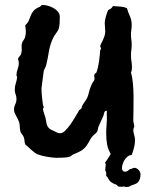

<svg xmlns="http://www.w3.org/2000/svg" viewBox="-20 -575 610 768"><path d="M542 122.1Q542 139.2 535.6 148.7Q529.3 158.2 521 161.1L504.9 167Q501 169.4 497.6 171.1Q494.1 172.9 485.8 172.9Q482.9 172.9 481.2 172.6Q479.5 172.4 477.1 170.9Q474.6 170.9 472.7 171.4Q470.7 171.9 469.2 171.9H461.9Q455.1 171.9 452.6 170.7Q450.2 169.4 449.2 167L448.2 166Q446.8 164.1 442.9 162.8Q439 161.6 433.8 159.2Q428.7 156.7 423.3 152.6Q418 148.4 414.1 141.1Q410.6 132.8 404.8 128.9V116.2Q404.8 113.8 402.8 110.6Q400.9 107.4 400.9 103Q400.9 98.6 401.9 94.5Q402.8 90.3 402.8 85Q402.8 83.5 402.6 81.3Q402.3 79.1 399.9 76.2Q403.8 71.3 409.9 61.8Q416 52.2 422.9 41Q411.6 21.5 408.2 1.5Q404.8 -18.6 404.8 -41Q404.8 -59.6 406.5 -78.9Q408.2 -98.1 407.2 -117.2V-131.8Q402.8 -132.3 400.6 -130.4Q398.4 -128.4 397.2 -125.5Q396 -122.6 395.5 -119.1Q395 -115.7 394 -112.8L375 -70.8Q372.6 -65.4 371.8 -59.3Q371.1 -53.2 368.2 -47.9Q365.7 -43.9 360.8 -40Q356 -36.1 352.1 -32.2Q346.2 -25.9 341.6 -18.3Q336.9 -10.7 333 -2.9Q327.1 7.3 321.3 13.9Q315.4 20.5 308.6 25.1Q301.8 29.8 293.7 33.7Q285.6 37.6 274.9 42Q270.5 43.5 266.6 46.9Q262.7 50.3 258.8 51.8Q247.1 55.2 231.7 55.7Q216.3 56.2 204.1 56.2Q197.8 56.2 187.5 54.9Q177.2 53.7 166.3 51.8Q155.3 49.8 145.5 47.1Q135.7 44.4 129.9 42Q124 39.6 117.7 34.7Q111.3 29.8 105 24.2Q98.6 18.6 92.8 12.9Q86.9 7.3 81.1 2.9Q78.6 -3.9 78.1 -11.2Q77.6 -18.6 75.2 -25.9Q72.8 -32.2 68.6 -37.1Q64.5 -42 62 -47.9Q59.1 -58.6 59.1 -69.3Q59.1 -80.1 55.2 -89.8Q53.2 -95.7 50 -101.6Q46.9 -107.4 43.7 -113Q40.5 -118.7 38.3 -124.5Q36.1 -130.4 36.1 -136.2Q36.1 -147.5 41 -157.7Q45.9 -168 45.9 -179.2Q45.9 -189 42.5 -197.5Q39.1 -206.1 39.1 -215.8Q39.1 -229.5 43.2 -241.9Q47.4 -254.4 48.8 -268.1Q47.4 -269 46.6 -270.8Q45.9 -272.5 45.9 -273.9Q45.9 -286.1 50.5 -298.3Q55.2 -310.5 55.2 -323.2Q55.2 -332 51.8 -338.9Q53.7 -345.2 58.6 -350.1Q63.5 -355 64.9 -360.8Q67.9 -371.6 66.7 -382.1Q65.4 -392.6 67.9 -402.8Q70.3 -409.7 75 -415.5Q79.6 -421.4 81.1 -429.2Q84 -440.4 83.3 -451.7Q82.5 -462.9 81.1 -474.1Q91.8 -483.9 95.7 -493.9Q99.6 -503.9 103.3 -513.4Q106.9 -522.9 114.3 -531.7Q121.6 -540.5 139.2 -547.9Q142.1 -549.3 144 -552.2Q146 -555.2 149.9 -555.2Q159.7 -555.2 171.6 -552Q183.6 -548.8 194.3 -542.7Q205.1 -536.6 212.2 -527.8Q219.2 -519 219.2 -507.8Q219.2 -490.2 218.3 -479.5Q217.3 -468.8 215.3 -461.9Q213.4 -455.1 210.4 -450.7Q207.5 -446.3 204.1 -441.7Q200.7 -437 196.5 -430.4Q192.4 -423.8 188 -413.1Q178.7 -390.1 174.8 -364.7Q170.9 -339.4 165 -315.9Q163.6 -309.1 160.2 -303Q156.7 -296.9 154.8 -290L146 -222.2Q146 -206.5 147.7 -188.5Q149.4 -170.4 151.9 -154.8Q152.8 -151.9 153.8 -150.4Q154.8 -148.9 154.8 -145Q154.8 -143.6 153.3 -142.6Q151.9 -141.6 151.9 -139.2Q151.9 -136.7 153.1 -131.8Q154.3 -127 156.2 -121.6Q158.2 -116.2 159.7 -111.1Q161.1 -106 162.1 -103Q164.1 -93.3 165.3 -85.7Q166.5 -78.1 168.9 -72.3Q171.4 -66.4 177 -61.3Q182.6 -56.2 193.8 -51.8Q200.2 -48.8 206.8 -45.4Q213.4 -42 220.2 -42Q230.5 -42 241.2 -52.7Q252 -63.5 262 -77.6Q272 -91.8 280.3 -106.4Q288.6 -121.1 293.9 -128.9Q294.4 -132.3 296.9 -134.3Q299.3 -136.2 301.8 -137.9Q304.2 -139.6 305.9 -141.8Q307.6 -144 307.1 -147.9Q311.5 -158.7 318.6 -167.5Q325.7 -176.3 330.1 -187Q333.5 -195.8 335.4 -204.1Q337.4 -212.4 339.8 -220.2Q342.3 -228 345.7 -235.6Q349.1 -243.2 355 -251Q358.9 -256.3 357.9 -262Q356.9 -267.6 356.9 -272Q356.9 -275.9 358.9 -279.8L365.2 -284.2Q368.7 -292 371.3 -303.7Q374 -315.4 376 -328.1Q377.9 -340.8 378.9 -353Q379.9 -365.2 380.9 -374Q381.8 -377 383.3 -378.9Q384.8 -380.9 383.8 -383.8Q380.9 -385.3 380.9 -390.1Q380.9 -393.6 384 -399.4Q387.2 -405.3 390.9 -413.1Q394.5 -420.9 397.7 -429.9Q400.9 -439 400.9 -449.2Q400.9 -458 399.9 -467Q398.9 -476.1 398.9 -484.9Q398.9 -489.3 400.4 -496.3Q401.9 -503.4 404.1 -511Q406.2 -518.6 408.7 -525.4Q411.1 -532.2 413.1 -535.2Q420.4 -538.1 423.3 -540.5Q426.3 -543 427.7 -544.9Q429.2 -546.9 429.9 -548.3Q430.7 -549.8 433.1 -550.8Q445.8 -549.3 460.9 -548.6Q476.1 -547.9 487.8 -542Q492.7 -525.4 499.8 -509.8Q506.8 -494.1 506.8 -476.1Q506.8 -466.3 505.4 -456.1Q503.9 -445.8 503.9 -435.1Q503.9 -425.3 505.4 -416Q506.8 -406.7 506.8 -397Q506.8 -385.7 505.4 -375.2Q503.9 -364.7 503.9 -354Q503.9 -341.8 505.9 -329.8Q507.8 -317.9 507.8 -306.2Q507.8 -300.8 507.1 -295.2Q506.3 -289.6 503.9 -284.2Q509.8 -265.1 511.7 -241Q513.7 -216.8 514.2 -191.2Q514.6 -165.5 513.9 -140.6Q513.2 -115.7 513.2 -95.2Q513.2 -88.4 515.1 -81.3Q517.1 -74.2 517.1 -67.9Q515.6 -64.9 514.4 -61.5Q513.2 -58.1 513.2 -55.2Q513.2 -45.4 516.6 -35.4Q520 -25.4 520 -15.1Q520 0.5 516.1 15.6Q512.2 30.8 506.8 44.9Q497.6 45.4 490.2 51.3Q482.9 57.1 478 65.2Q473.1 73.2 470.5 82Q467.8 90.8 467.8 97.2Q467.8 103 470.9 107.4Q474.1 111.8 481 111.8Q484.9 111.8 489.5 109.1Q494.1 106.4 497.1 104L500 101.1Q508.3 101.1 509.8 98.1L517.1 96.2Q522 96.2 526.6 98.6Q531.2 101.1 534.7 105Q538.1 108.9 540 113.3Q542 117.7 542 122.1Z"/></svg>

Font: Margarine
Style: Regular
Weight: 400
Designer: Astigmatic (AOETI)
Foundry: Astigmatic (AOETI)
Version: Version 1.000